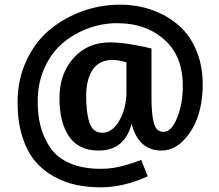

<svg xmlns="http://www.w3.org/2000/svg" viewBox="-20 -637 936 820"><path d="M627 -430V-217Q627 -149 637 -111.5Q647 -74 678 -74Q710 -74 733 -125.5Q756 -177 760 -244Q768 -387 687.5 -462.5Q607 -538 481 -538Q417 -538 357 -516Q297 -494 248.5 -453.5Q200 -413 170.5 -348Q141 -283 141 -203Q141 -145 153.5 -97Q166 -49 194.5 -6.5Q223 36 278 60Q333 84 411 84Q470 84 527 65Q549 59 583 46L611 116Q584 129 549 140Q478 163 411 163Q354 163 304.5 152.5Q255 142 208.5 116Q162 90 128.5 49.5Q95 9 75 -54.5Q55 -118 55 -199Q55 -297 93 -378.5Q131 -460 193.5 -511Q256 -562 333 -589.5Q410 -617 492 -617Q566 -617 630.5 -594Q695 -571 745 -527Q795 -483 822.5 -411.5Q850 -340 845 -249Q839 -137 787.5 -65.5Q736 6 670 6Q571 6 542 -109Q513 6 400 6Q317 6 275.5 -53.5Q234 -113 234 -218Q234 -322 294 -389Q354 -456 450 -456Q500 -456 565 -443Q602 -436 627 -430ZM417 -70Q459 -70 488.5 -120Q518 -170 520 -237V-371Q483 -381 461 -381Q404 -381 376 -339.5Q348 -298 348 -227Q348 -154 362.5 -112Q377 -70 417 -70Z"/></svg>

Font: Amaranth
Style: Regular
Weight: 400
Designer: Gesine Todt
Foundry: Gesine Todt
Version: Version 1.000